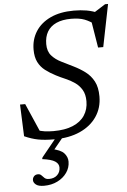

<svg xmlns="http://www.w3.org/2000/svg" viewBox="-63 -751 699 1056"><g transform="rotate(-5 287.0 -223.0)"><path d="M498.5 -596.5Q468 -620 438.8 -631.2Q409.5 -642.5 364.5 -642.5Q316 -642.5 283 -627.5Q250 -612.5 233.2 -584.2Q216.5 -556 216.5 -515.5Q216.5 -475.5 237.5 -451.8Q258.5 -428 291 -412.2Q323.5 -396.5 357 -379.5Q390.5 -363 419.2 -341.5Q448 -320 465.5 -287.2Q483 -254.5 483 -203.5Q483 -140.5 450.2 -92.2Q417.5 -44 357.5 -17Q297.5 10 215 10Q162.5 10 126.2 3Q90 -4 51 -21.5L44 -197H72.5L147 -26L121.5 -50Q145 -41.5 166.8 -38.5Q188.5 -35.5 215 -35.5Q278.5 -35.5 321.8 -53.5Q365 -71.5 387.2 -105Q409.5 -138.5 409.5 -183.5Q409.5 -222 394.5 -247Q379.5 -272 356 -288.2Q332.5 -304.5 305.2 -316Q278 -327.5 254 -340Q222 -356.5 197.2 -375.5Q172.5 -394.5 158.5 -422.2Q144.5 -450 144.5 -491.5Q144.5 -547.5 172.5 -591.5Q200.5 -635.5 254 -660.8Q307.5 -686 383.5 -686Q421.5 -686 453.5 -680.5Q485.5 -675 523 -659.5L488.5 -662L558 -706H574.5L527.5 -472H499L472 -637ZM137 259.5Q106 259.5 92.2 248.2Q78.5 237 78.5 223.5Q78.5 211.5 86.5 202.5Q94.5 193.5 109 193.5Q120.5 193.5 127.5 201.2Q134.5 209 143 216.8Q151.5 224.5 167.5 224.5Q196 224.5 213 208.2Q230 192 230 166.5Q230 146 209.8 132.5Q189.5 119 139 112.5L142 103L244 -22.5H282.5L179 104L193.5 61.5Q245 71 263.8 92Q282.5 113 282.5 138.5Q282.5 172 263.2 199.5Q244 227 211.2 243.2Q178.5 259.5 137 259.5Z"/></g></svg>

Font: Newsreader 16pt 16pt
Style: Italic
Weight: 400
Italic angle: -17°
Version: Version 1.003